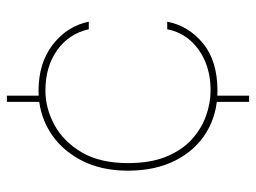

<svg xmlns="http://www.w3.org/2000/svg" viewBox="-113 -527 744 558"><g transform="rotate(-90 259.0 -248.0)"><path d="M242 104V-6H260V104ZM242 -490V-600H260V-490ZM274 12Q207 12 154.5 -19.5Q102 -51 72 -109.5Q42 -168 42 -248Q42 -328 73.5 -386.5Q105 -445 157.5 -476.5Q210 -508 274 -508Q355 -508 408.5 -466.5Q462 -425 475 -362H453Q440 -420 392 -454Q344 -488 275 -488Q223 -488 174.5 -461.5Q126 -435 95 -382Q64 -329 64 -248Q64 -183 82.5 -137.5Q101 -92 132 -63.5Q163 -35 200.5 -21.5Q238 -8 275 -8Q321 -8 357.5 -23Q394 -38 419.5 -66Q445 -94 453 -134H475Q463 -72 412 -30Q361 12 274 12Z"/></g></svg>

Font: DM Sans 28pt Thin
Style: Regular
Weight: 250
Version: Version 4.004;gftools[0.9.30]